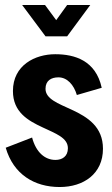

<svg xmlns="http://www.w3.org/2000/svg" viewBox="-20 -741 451 772"><path d="M163 -595H250L343 -721H250L206 -660L161 -721H69ZM220 11C316 11 394 -42 394 -143C394 -231 333 -270 268 -300C214 -325 163 -343 163 -384C163 -417 186 -430 215 -430C250 -430 277 -400 289 -359L389 -388C365 -498 280 -523 202 -523C121 -523 32 -479 32 -375C32 -290 93 -256 151 -229C204 -204 253 -187 253 -145C253 -112 230 -98 203 -98C161 -98 125 -128 109 -188L3 -147C34 -40 118 11 220 11Z"/></svg>

Font: Decalotype
Style: Bold
Weight: 700
Designer: Alfredo Marco Pradil
Foundry: Alfredo Marco Pradil
Version: Version 1.0